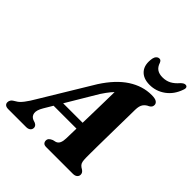

<svg xmlns="http://www.w3.org/2000/svg" viewBox="-271 -1070 1228 1228"><g transform="rotate(45 342.5 -456.5)"><path d="M160.3 -161.8Q137.4 -123.5 141.3 -99.1Q145.2 -74.8 168.2 -65.2L187.6 -58.5Q198.3 -53.2 202.6 -46.3Q206.9 -39.5 206.9 -32.3Q206.9 -17.4 196.2 -8.7Q185.6 0 167.5 0H6.4Q-11.4 0 -20.5 -7.3Q-29.5 -14.7 -29.5 -27.8Q-29.5 -40 -22.3 -49.5Q-15.2 -59.1 6.4 -71Q24.7 -80.5 45.8 -108Q66.9 -135.6 88.4 -173.1L296.4 -516.7Q361.1 -617 435.3 -665Q509.4 -713 590.4 -713Q622.7 -713 635.8 -703.8Q649 -694.5 649 -680.5Q649 -670.5 644.6 -663.5Q640.2 -656.5 629.8 -650.4Q608.1 -641.4 595.6 -623.8Q583.2 -606.2 582.6 -571.8Q582.6 -554 582 -524.8Q581.5 -495.6 580.9 -459.3Q580.3 -423 579.7 -383.2Q579.1 -343.4 578.5 -304.4Q577.9 -265.4 577.5 -231.1Q577.2 -196.8 577.1 -171.1Q577.1 -145.5 577.1 -132.9Q577.5 -112.9 579.7 -99.9Q581.9 -86.9 589.5 -77.8Q597.1 -68.8 613.4 -59.8Q630.1 -48.5 630.1 -31.3Q630.1 -17.8 619.6 -8.9Q609.1 0 589.8 0H349.7Q331.7 0 324.6 -8.2Q317.4 -16.5 317.4 -28Q317.4 -40.2 325.1 -48.1Q332.7 -56 347.5 -62.1L369.2 -67.3Q385.3 -73 392.5 -89.1Q399.7 -105.3 400.2 -130Q400.7 -147.8 401.3 -176.3Q401.9 -204.8 402.9 -240.4Q403.9 -276 404.8 -315.6Q405.6 -355.2 406.6 -395.7Q407.6 -436.1 408.2 -473.9Q408.8 -511.6 409.4 -543.8Q409.9 -575.9 409.9 -598.7L448.7 -588Q437.5 -582.3 423.9 -571.4Q410.2 -560.4 392.9 -539.8Q375.6 -519.2 352.1 -483.7ZM156.6 -220.7 167.8 -274.9H452.5L447.7 -220.7ZM559.7 -841.3Q591.9 -841.3 617.2 -854.6Q642.6 -867.9 666.2 -895.8Q674.7 -904.3 682.2 -908.6Q689.7 -912.9 696.5 -912.9Q708.6 -912.9 712.2 -904.1Q715.9 -895.3 710.1 -880.8Q688.7 -818.2 641 -783.5Q593.3 -748.9 535.1 -748.9Q476.8 -748.9 447.4 -783.5Q418 -818.2 429 -880.8Q432 -895.3 440.7 -904.1Q449.4 -912.9 461.1 -912.9Q468.8 -912.9 473.4 -908.6Q478.1 -904.3 481.8 -895.8Q491.1 -867.1 510.1 -854.2Q529.1 -841.3 559.7 -841.3Z"/></g></svg>

Font: Fraunces
Style: Italic
Weight: 900
Italic angle: -16°
Version: Version 1.000;[0bf87f6ff]